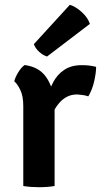

<svg xmlns="http://www.w3.org/2000/svg" viewBox="-20 -775 423 800"><path d="M380.5 -496.5Q380.5 -472 372.5 -436.5Q364.5 -401 348 -373.5Q336.5 -377.5 325 -379Q313.5 -380.5 302 -381.5Q278 -381.5 259.5 -372Q241 -362.5 227 -346.2Q213 -330 202 -308.5Q191 -287 182.5 -263L166 -284Q168 -322.5 176.2 -361.2Q184.5 -400 201.5 -432.2Q218.5 -464.5 247.8 -484Q277 -503.5 320.5 -503.5Q339 -503.5 352.5 -501.8Q366 -500 380.5 -496.5ZM39.5 -436Q43.5 -453.5 56.2 -474Q69 -494.5 82.5 -504Q142.5 -496.5 172.5 -453.5Q202.5 -410.5 207.5 -343V0Q194 2.5 177 3.8Q160 5 142.5 5Q125.5 5 108.2 3.8Q91 2.5 77 0V-332.5Q77 -375 64.5 -400.5Q52 -426 39.5 -436ZM271 -755Q296.5 -747 321.2 -724.2Q346 -701.5 354.5 -675.5L176 -539.5Q159.5 -544.5 143.8 -558.5Q128 -572.5 121 -591Z"/></svg>

Font: Signika SemiBold
Style: Regular
Weight: 600
Designer: Anna Giedry
Foundry: Anna Giedry
Version: Version 2.001